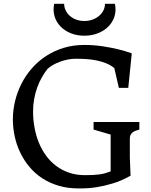

<svg xmlns="http://www.w3.org/2000/svg" viewBox="-20 -997 808 1026"><path d="M48.8 -359.4Q48.8 -408.2 60.5 -456.8Q72.3 -505.4 94.7 -549.6Q117.2 -593.8 150.1 -631.6Q183.1 -669.4 225.6 -697.3Q268.1 -725.1 319.3 -741Q370.6 -756.8 430.2 -756.8Q481.9 -756.8 527.6 -749.8Q573.2 -742.7 608.4 -734.4Q649.4 -724.6 684.1 -711.9L665.5 -527.3H615.2L590.8 -633.3Q570.8 -649.4 546.4 -659.2Q522 -668.9 494.9 -674.3Q467.8 -679.7 439.5 -681.4Q411.1 -683.1 384.3 -683.1Q364.3 -683.1 342.8 -679Q321.3 -674.8 300.8 -667.2Q280.3 -659.7 262.7 -649.7Q245.1 -639.6 232.9 -627.9Q216.8 -606.9 202.9 -582.3Q189 -557.6 178.7 -529.1Q168.5 -500.5 162.6 -468.5Q156.7 -436.5 156.7 -401.4Q156.7 -356.9 164.6 -314.5Q172.4 -272 187.7 -234.4Q203.1 -196.8 226.6 -164.8Q250 -132.8 280.8 -109.9Q311.5 -86.9 349.9 -74Q388.2 -61 434.1 -61Q459.5 -61 478.3 -62Q497.1 -63 512.5 -65.2Q527.8 -67.4 541.7 -71.3Q555.7 -75.2 571.3 -81.1V-277.8L480 -304.7V-345.2H724.6V-304.7Q713.4 -301.8 704.1 -298.1Q694.8 -294.4 688.2 -289.1Q681.6 -283.7 677.7 -276.1Q673.8 -268.6 673.8 -257.8V-155.8L677.7 -58.1Q628.4 -30.3 581.3 -16.4Q534.2 -2.4 495.8 3.4Q457.5 9.3 431.4 9.5Q405.3 9.8 398.9 9.8Q341.3 9.8 293 -4.6Q244.6 -19 205.8 -44.4Q167 -69.8 137.7 -104.7Q108.4 -139.6 88.6 -180.7Q68.8 -221.7 58.8 -267.1Q48.8 -312.5 48.8 -359.4ZM430.7 -806.2Q391.1 -806.2 358.4 -819.3Q325.7 -832.5 303.5 -855.5Q281.2 -878.4 271.7 -909.4Q262.2 -940.4 269.5 -976.6H322.8Q322.8 -958 331.1 -941.2Q339.4 -924.3 353.5 -911.9Q367.7 -899.4 387.5 -892.1Q407.2 -884.8 430.7 -884.8Q454.1 -884.8 474.1 -892.1Q494.1 -899.4 509 -911.9Q523.9 -924.3 532.5 -941.2Q541 -958 541 -976.6H594.2Q601.6 -940.4 591.8 -909.4Q582 -878.4 559.3 -855.5Q536.6 -832.5 503.4 -819.3Q470.2 -806.2 430.7 -806.2Z"/></svg>

Font: Donegal One
Style: Regular
Weight: 400
Designer: Gary Lonergan
Foundry: Sorkin Type Co.
Version: Version 1.004